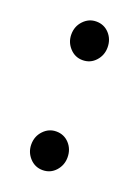

<svg xmlns="http://www.w3.org/2000/svg" viewBox="-90 -446 361 498"><g transform="rotate(20 90.0 -197.0)"><path d="M90 7.5Q69 7.5 54.5 -8.2Q40 -24 40 -45.5Q40 -68 54.8 -83.5Q69.5 -99 90 -99Q111.5 -99 125.8 -83.5Q140 -68 140 -45.5Q140 -24 125.8 -8.2Q111.5 7.5 90 7.5ZM90 -296Q69 -296 54.5 -311.8Q40 -327.5 40 -349Q40 -371.5 54.8 -387Q69.5 -402.5 90 -402.5Q111.5 -402.5 125.8 -387Q140 -371.5 140 -349Q140 -327.5 125.8 -311.8Q111.5 -296 90 -296Z"/></g></svg>

Font: Fraunces 72pt S000 Light
Style: Regular
Weight: 300
Version: Version 1.000; ttfautohint (v1.8.3)